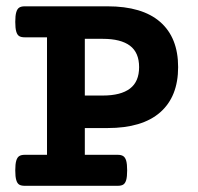

<svg xmlns="http://www.w3.org/2000/svg" viewBox="-20 -600 640 620"><path d="M555.2 -383.3Q555.2 -288.1 497.3 -237.3Q439.5 -186.5 327.1 -186.5H253.9V-100.1H359.9Q371.6 -100.1 377.9 -95.9Q384.3 -91.8 387.5 -81.1Q390.6 -70.3 390.6 -49.8Q390.6 -29.3 387.5 -18.6Q384.3 -7.8 377.9 -3.9Q371.6 0 359.9 0H60.1Q48.3 0 42 -3.9Q35.6 -7.8 32.5 -18.6Q29.3 -29.3 29.3 -49.8Q29.3 -70.3 32.5 -81.1Q35.6 -91.8 42 -95.9Q48.3 -100.1 60.1 -100.1H131.8V-479.5H60.1Q48.3 -479.5 42 -483.4Q35.6 -487.3 32.5 -498Q29.3 -508.8 29.3 -529.3Q29.3 -549.8 32.5 -560.5Q35.6 -571.3 42 -575.4Q48.3 -579.6 60.1 -579.6H327.1Q439.5 -579.6 497.3 -529.1Q555.2 -478.5 555.2 -383.3ZM253.9 -291.5H312Q370.1 -291.5 399.7 -314Q429.2 -336.4 429.2 -383.3Q429.2 -430.2 399.7 -452.4Q370.1 -474.6 312 -474.6H253.9Z"/></svg>

Font: Courier Prime
Style: Bold
Weight: 700
Designer: Alan Dague-Greene, Quote-Unquote Apps
Foundry: Quote-Unquote Apps
Version: Version 3.018